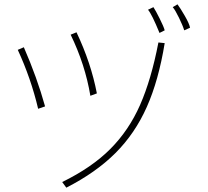

<svg xmlns="http://www.w3.org/2000/svg" viewBox="-20 -806 960 886"><path d="M830 -666Q824 -687 806 -724Q788 -761 777 -773L799 -786Q812 -769 833 -732.5Q854 -696 857 -678ZM716 -654Q681 -740 663 -761L688 -773Q698 -758 717 -720Q736 -682 740 -666ZM397 -364Q373 -508 306 -646L333 -657Q400 -516 427 -375ZM267 34Q404 -33 489.5 -119Q575 -205 626.5 -322Q678 -439 711 -610L740 -607Q712 -435 657.5 -312.5Q603 -190 513 -100Q423 -10 286 60ZM156 -304Q123 -444 62 -576L90 -588Q151 -448 188 -315Z"/></svg>

Font: LINE Seed Sans KR Thin
Style: Regular
Weight: 250
Designer: LINE BX Design & Sandoll Inc & Dalton Maag Ltd
Foundry: Sandoll Inc.
Version: Version 1.000